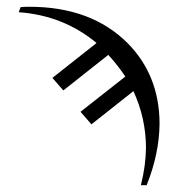

<svg xmlns="http://www.w3.org/2000/svg" viewBox="-20 -563 535 567"><path d="M265.1 -436Q167 -517.6 35.2 -526.9L41 -542Q49.8 -543 66.9 -543Q249.5 -543 356.9 -435.5Q450.2 -341.3 451.2 -199.2Q450.7 -109.9 413.1 -16.1H396Q410.6 -73.7 411.1 -127.9Q410.6 -214.4 374 -293.9L250 -195.8L217.8 -232.9L350.1 -336.9Q327.6 -370.6 299.8 -400.9L167 -295.9L134.8 -333Z"/></svg>

Font: Linux Biolinum O
Style: Regular
Weight: 400
Designer: Philipp H. Poll
Foundry: Philipp H. Poll
Version: Version 1.0.4